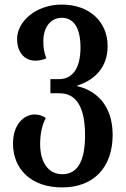

<svg xmlns="http://www.w3.org/2000/svg" viewBox="-20 -569 552 842"><path d="M253 253C389 253 474 167 474 22C474 -112 396 -174 319 -191V-194C396 -218 452 -275 452 -366C452 -475 371 -549 251 -549C138 -549 55 -475 55 -398C55 -336 91 -303 134 -303C150 -303 167 -306 183 -313C173 -341 170 -359 170 -392C170 -440 196 -491 251 -491C305 -491 333 -444 333 -361C333 -263 294 -222 238 -222H201V-160H241C314 -160 353 -100 353 24C353 138 320 195 253 195C188 195 156 137 156 63C156 10 167 -25 181 -52C167 -61 150 -67 133 -67C85 -67 37 -24 37 61C37 171 115 253 253 253Z"/></svg>

Font: Noto Serif Georgian Condensed SemiBold
Style: Regular
Weight: 600
Width: 3
Designer: Monotype Design Team, Akaki Razmadze
Foundry: Google LLC
Version: Version 2.003